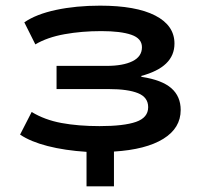

<svg xmlns="http://www.w3.org/2000/svg" viewBox="-20 -528 732 679"><path d="M286 131V9Q209 4 148.5 -11.5Q88 -27 51 -52L92 -132Q138 -104 197.5 -93Q257 -82 332 -82Q418 -82 461 -97Q504 -112 504 -149Q504 -184 468 -198.5Q432 -213 365 -213H180V-295H357Q415 -295 448.5 -311.5Q482 -328 482 -361Q482 -392 444.5 -405Q407 -418 338 -418Q269 -418 208 -407Q147 -396 105 -371L66 -449Q108 -478 178.5 -493Q249 -508 334 -508Q461 -508 529 -473Q597 -438 597 -374Q597 -332 567.5 -303.5Q538 -275 478 -259L482 -256Q553 -245 586 -216Q619 -187 619 -139Q619 -75 557.5 -37Q496 1 383 8V131Z"/></svg>

Font: Nunito Sans 7pt Expanded SemiBold
Style: Regular
Weight: 600
Width: 7
Designer: Vernon Adams
Foundry: Vernon Adams
Version: Version 3.101;gftools[0.9.27]